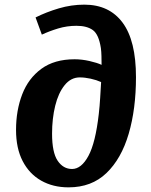

<svg xmlns="http://www.w3.org/2000/svg" viewBox="-20 -792 648 826"><path d="M133 -717Q179 -740 233 -756Q287 -772 343 -772Q450 -772 507.5 -694.5Q565 -617 565 -460Q565 -323 533.5 -216Q502 -109 438 -47.5Q374 14 275 14Q208 14 157 -15Q106 -44 77.5 -99Q49 -154 49 -233Q49 -317 75.5 -386Q102 -455 158 -496Q214 -537 301 -537Q332 -537 365 -529.5Q398 -522 417 -513Q417 -531 416.5 -550.5Q416 -570 414 -585Q405 -644 379.5 -662.5Q354 -681 309 -681Q268 -681 230 -669.5Q192 -658 160 -643ZM290 -65Q330 -65 360.5 -121.5Q391 -178 405 -302Q409 -337 411 -372Q413 -407 415 -439Q395 -448 370 -453.5Q345 -459 323 -459Q285 -459 258 -425.5Q231 -392 217.5 -337Q204 -282 204 -217Q204 -136 228 -100.5Q252 -65 290 -65Z"/></svg>

Font: Literata 7pt
Style: Bold Italic
Weight: 700
Italic angle: -2°
Designer: Latin by Veronika Burian and Jose Scaglione. Greek by Irene Vlachou. Cyrillic by Vera Evstafieva
Foundry: TypeTogether
Version: Version 3.002